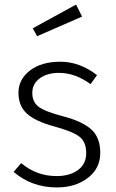

<svg xmlns="http://www.w3.org/2000/svg" viewBox="-20 -802 504 833"><path d="M400.9 -476.1 373 -437Q306.2 -485.8 235.8 -485.8Q184.1 -485.8 152.1 -461.9Q120.1 -438 120.1 -398.9Q120.1 -359.9 147.5 -338.9Q174.8 -317.9 255.4 -296.9Q335.9 -275.9 375.5 -241Q415 -206.1 415 -138.7Q415 -71.3 361.1 -30Q307.1 11.2 226.1 11.2Q118.2 11.2 39.1 -56.2L71.8 -94.2Q138.7 -38.1 225.1 -38.1Q283.2 -38.1 318.6 -64.5Q354 -90.8 354 -137.9Q354 -185.1 325.9 -208Q297.9 -231 215.3 -253.4Q132.8 -275.9 96.4 -309.3Q60.1 -342.8 60.1 -399.9Q60.1 -457 109.4 -495.6Q158.7 -534.2 242.2 -534.2Q325.7 -534.2 400.9 -476.1ZM335.9 -730 141.1 -645 122.1 -679.2 310.1 -782.2Z"/></svg>

Font: FiraSans-Light
Style: Regular
Weight: 300
Designer: Carrois Corporate & Edenspiekermann AG
Foundry: Carrois Corporate GbR & Edenspiekermann AG
Version: Version 3.106;PS 003.106;hotconv 1.0.70;makeotf.lib2.5.58329